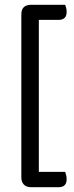

<svg xmlns="http://www.w3.org/2000/svg" viewBox="-20 -671 308 801"><path d="M252 -651Q254 -645 256 -638Q258 -631 258 -621Q258 -588 224 -588H142V46H252Q254 53 256 60Q258 67 258 77Q258 110 224 110H110Q90 110 79.5 99Q69 88 69 69V-611Q69 -651 110 -651Z"/></svg>

Font: Baloo Thambi 2
Style: Regular
Weight: 400
Designer: Aadarsh Rajan and Ek Type
Foundry: Ek Type
Version: Version 1.640;hotconv 1.0.111;makeotfexe 2.5.65597; ttfautoh